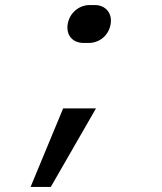

<svg xmlns="http://www.w3.org/2000/svg" viewBox="-20 -580 640 760"><path d="M311 -410H331C375 -410 411 -441 418 -485C425 -528 398 -560 355 -560H335C292 -560 255 -528 248 -485C241 -441 267 -410 311 -410ZM101 160H181L360 -151H230Z"/></svg>

Font: JetBrains Mono
Style: Italic
Weight: 400
Italic angle: -9°
Monospace: yes
Designer: Philipp Nurullin, Konstantin Bulenkov
Foundry: JetBrains
Version: Version 2.305